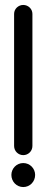

<svg xmlns="http://www.w3.org/2000/svg" viewBox="-20 -743 184 776"><path d="M122 -36C122 -62 101 -84 74 -84C47 -84 26 -62 26 -36C26 -9 47 13 74 13C101 13 122 -9 122 -36ZM74 -116C94 -116 111 -132 111 -153V-687C111 -707 94 -723 74 -723C54 -723 37 -707 37 -687V-153C37 -132 54 -116 74 -116Z"/></svg>

Font: LS
Style: Regular
Weight: 400
Designer: BSozoo
Foundry: BSozoo
Version: Version 001.000